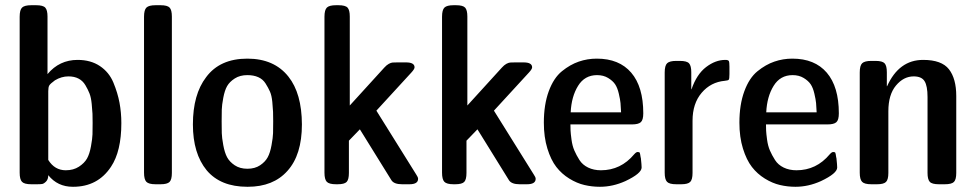

<svg xmlns="http://www.w3.org/2000/svg" viewBox="-20 -714 3780 744"><path d="M56.2 -44.9V-648.9Q56.2 -675.8 65.7 -684.8Q75.2 -693.8 101.1 -693.8H120.1Q147 -693.8 155.5 -684.3Q164.1 -674.8 164.1 -649.9V-426.8Q210 -481.9 280.8 -481.9Q331.5 -481.9 367.2 -458Q402.8 -434.1 419.4 -394Q436 -354 443.1 -315.9Q450.2 -277.8 450.2 -236.8Q450.2 -127.9 410.2 -67.9Q358.9 9.8 263.2 9.8Q262.7 9.8 262.2 9.8Q203.1 9.8 167 -35.2Q167 -19 158.4 -10.5Q149.9 -2 143.1 -1Q136.2 0 123 0H101.1Q74.2 0 65.2 -9.5Q56.2 -19 56.2 -44.9ZM167 -94.2Q191.9 -54.2 234.9 -54.2Q264.6 -54.2 285.9 -68.1Q307.1 -82 317.1 -99.6Q327.1 -117.2 332.5 -147Q337.9 -176.8 338.4 -193.4Q338.9 -210 338.9 -237.8Q338.9 -259.8 338.4 -272.9Q337.9 -286.1 335.4 -311Q333 -335.9 326.9 -351.6Q320.8 -367.2 310.8 -384Q300.8 -400.9 284.4 -409.4Q268.1 -418 245.1 -418Q218.3 -418 192.9 -402.8Q174.8 -389.6 170.9 -382.8Q167 -376 167 -360.8Z M538.1 -44.9V-648.9Q538.1 -675.8 547.6 -684.8Q557.1 -693.8 583 -693.8H602.1Q628.9 -693.8 637.5 -684.3Q646 -674.8 646 -649.9V-43.9Q646 -18.1 637 -9Q627.9 0 602.1 0H583Q556.2 0 547.1 -9.5Q538.1 -19 538.1 -44.9Z M727.5 -231.9Q727.5 -348.1 778.8 -415Q832 -486.8 938.5 -486.8Q1042.5 -486.8 1097.7 -417Q1149.4 -352.1 1149.9 -231.9Q1149.9 -113.8 1093.8 -51.8Q1039.1 9.8 939.9 9.8Q939 9.8 938.5 9.8Q834.5 9.8 780.8 -54.2Q727.5 -119.1 727.5 -231.9ZM1038.6 -244.1Q1038.6 -267.1 1038.1 -280.5Q1037.6 -293.9 1035.2 -319.1Q1032.7 -344.2 1026.1 -359.1Q1019.5 -374 1009 -390.6Q998.5 -407.2 980.7 -415Q962.9 -422.9 938.5 -422.9Q909.7 -422.9 889.6 -409.9Q869.6 -397 860.1 -380.4Q850.6 -363.8 845.2 -335Q839.8 -306.2 839.4 -289.6Q838.9 -272.9 838.9 -243.9Q838.9 -214.8 839.4 -198Q839.8 -181.2 845.2 -151.6Q850.6 -122.1 860.1 -104.5Q869.6 -86.9 889.6 -73.5Q909.7 -60.1 938.7 -60.1Q967.8 -60.1 987.8 -73.5Q1007.8 -86.9 1017.3 -104.5Q1026.9 -122.1 1032.2 -151.6Q1037.6 -181.2 1038.1 -198Q1038.6 -214.8 1038.6 -244.1Z M1237.3 -44.9V-648.9Q1237.3 -675.8 1246.8 -684.8Q1256.3 -693.8 1282.2 -693.8H1291.5Q1318.4 -693.8 1326.9 -684.3Q1335.4 -674.8 1335.4 -649.9V-305.2L1469.2 -452.1Q1478 -461.9 1486.6 -466.6Q1495.1 -471.2 1501.2 -471.7Q1507.3 -472.2 1520.5 -472.2H1553.2Q1586.4 -472.2 1586.4 -453.1Q1586.4 -446.3 1574.2 -433.1L1438.5 -285.2L1593.3 -37.1Q1600.1 -27.3 1600.1 -21Q1600.1 0 1566.4 0H1538.1Q1507.3 0 1497.1 -15.1L1374.5 -212.9L1332 -168.9V-43.9Q1332 -18.1 1323.2 -9Q1314.5 0 1288.1 0H1282.2Q1255.4 0 1246.3 -9.5Q1237.3 -19 1237.3 -44.9Z M1692.9 -44.9V-648.9Q1692.9 -675.8 1702.4 -684.8Q1711.9 -693.8 1737.8 -693.8H1747.1Q1773.9 -693.8 1782.5 -684.3Q1791 -674.8 1791 -649.9V-305.2L1924.8 -452.1Q1933.6 -461.9 1942.1 -466.6Q1950.7 -471.2 1956.8 -471.7Q1962.9 -472.2 1976.1 -472.2H2008.8Q2042 -472.2 2042 -453.1Q2042 -446.3 2029.8 -433.1L1894 -285.2L2048.8 -37.1Q2055.7 -27.3 2055.7 -21Q2055.7 0 2022 0H1993.7Q1962.9 0 1952.6 -15.1L1830.1 -212.9L1787.6 -168.9V-43.9Q1787.6 -18.1 1778.8 -9Q1770 0 1743.7 0H1737.8Q1710.9 0 1701.9 -9.5Q1692.9 -19 1692.9 -44.9Z M2087.4 -238.8Q2087.4 -308.6 2106.4 -360.4Q2125.5 -412.1 2157.5 -438Q2189.5 -463.9 2222.9 -475.3Q2256.3 -486.8 2292.5 -486.8Q2379.4 -486.8 2426 -432.4Q2472.7 -377.9 2472.7 -274.9Q2472.7 -249 2463.1 -240.5Q2453.6 -231.9 2428.7 -231.9H2190.4Q2190.4 -218.8 2190.9 -207.8Q2191.4 -196.8 2194.6 -172.9Q2197.8 -148.9 2205.6 -130.9Q2213.4 -112.8 2225.3 -94Q2237.3 -75.2 2259 -64.7Q2280.8 -54.2 2308.6 -54.2Q2385.7 -54.2 2437.5 -116.2Q2445.3 -125 2450.7 -125Q2457.5 -125 2459 -122.1Q2460.4 -119.1 2462.4 -105Q2463.4 -102.1 2463.4 -101.1Q2466.3 -74.2 2466.3 -64.9Q2466.3 -42 2403.3 -12.2Q2354.5 9.8 2304.7 9.8Q2273.9 9.8 2244.6 2.9Q2215.3 -3.9 2186 -22Q2156.7 -40 2135.7 -67.1Q2114.7 -94.2 2101.1 -138.4Q2087.4 -182.6 2087.4 -238.8ZM2191.4 -278.8H2386.7Q2385.7 -300.8 2384.5 -314.5Q2383.3 -328.1 2377.9 -351.1Q2372.6 -374 2363.5 -387.5Q2354.5 -400.9 2336.4 -411.9Q2318.4 -422.9 2293.5 -422.9Q2245.6 -422.9 2220 -381.3Q2194.3 -339.8 2191.4 -278.8Z M2555.7 -44.9V-433.1Q2555.7 -460 2565.2 -469Q2574.7 -478 2600.6 -478H2614.7Q2641.6 -478 2650.1 -468.5Q2658.7 -459 2658.7 -434.1V-368.2H2659.7Q2679.7 -426.3 2716.1 -454.1Q2752.4 -481.9 2790.5 -481.9Q2801.8 -481.9 2804.2 -477.5Q2806.6 -473.1 2806.6 -456.1V-426.8Q2806.6 -408.7 2804 -405.3Q2801.3 -401.9 2788.6 -400.9Q2734.4 -396 2699 -354.5Q2663.6 -313 2663.6 -246.1V-43.9Q2663.6 -18.1 2654.5 -9Q2645.5 0 2619.6 0H2600.6Q2573.7 0 2564.7 -9.5Q2555.7 -19 2555.7 -44.9Z M2845.2 -238.8Q2845.2 -308.6 2864.3 -360.4Q2883.3 -412.1 2915.3 -438Q2947.3 -463.9 2980.7 -475.3Q3014.2 -486.8 3050.3 -486.8Q3137.2 -486.8 3183.8 -432.4Q3230.5 -377.9 3230.5 -274.9Q3230.5 -249 3220.9 -240.5Q3211.4 -231.9 3186.5 -231.9H2948.2Q2948.2 -218.8 2948.7 -207.8Q2949.2 -196.8 2952.4 -172.9Q2955.6 -148.9 2963.4 -130.9Q2971.2 -112.8 2983.2 -94Q2995.1 -75.2 3016.8 -64.7Q3038.6 -54.2 3066.4 -54.2Q3143.6 -54.2 3195.3 -116.2Q3203.1 -125 3208.5 -125Q3215.3 -125 3216.8 -122.1Q3218.3 -119.1 3220.2 -105Q3221.2 -102.1 3221.2 -101.1Q3224.1 -74.2 3224.1 -64.9Q3224.1 -42 3161.1 -12.2Q3112.3 9.8 3062.5 9.8Q3031.7 9.8 3002.4 2.9Q2973.1 -3.9 2943.8 -22Q2914.6 -40 2893.6 -67.1Q2872.6 -94.2 2858.9 -138.4Q2845.2 -182.6 2845.2 -238.8ZM2949.2 -278.8H3144.5Q3143.6 -300.8 3142.3 -314.5Q3141.1 -328.1 3135.7 -351.1Q3130.4 -374 3121.3 -387.5Q3112.3 -400.9 3094.2 -411.9Q3076.2 -422.9 3051.3 -422.9Q3003.4 -422.9 2977.8 -381.3Q2952.1 -339.8 2949.2 -278.8Z M3311.5 -44.9V-433.1Q3311.5 -460 3321 -469Q3330.6 -478 3356.4 -478H3372.6Q3399.4 -478 3408 -468.5Q3416.5 -459 3416.5 -434.1V-379.9H3417.5Q3463.4 -481.9 3557.1 -481.9Q3628.9 -481.9 3657.2 -445.6Q3685.5 -409.2 3685.5 -341.8V-43.9Q3685.5 -18.1 3676.5 -9Q3667.5 0 3641.1 0H3618.2Q3591.3 0 3582.8 -9.5Q3574.2 -19 3574.2 -43.9V-337.9Q3574.2 -380.9 3562.7 -399.4Q3551.3 -418 3520.5 -418Q3481.4 -418 3451.9 -382.6Q3422.4 -347.2 3422.4 -283.2V-43.9Q3422.4 -18.1 3413.3 -9Q3404.3 0 3378.4 0H3356.4Q3329.6 0 3320.6 -9.5Q3311.5 -19 3311.5 -44.9Z"/></svg>

Font: CMU Sans Serif Demi Condensed
Style: DemiCondensed
Weight: 600
Width: 3
Version: Version 0.7.0